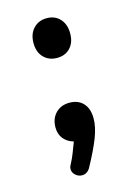

<svg xmlns="http://www.w3.org/2000/svg" viewBox="-86 -450 433 612"><g transform="rotate(-15 130.0 -144.5)"><path d="M129 -401Q102 -401 85 -383Q68 -365 68 -335Q68 -305 85 -287.5Q102 -270 129 -270Q156 -270 172.5 -287.5Q189 -305 189 -335Q189 -365 172.5 -383Q156 -401 129 -401ZM111 1Q104 19 98 35Q92 51 85 64Q81 71 79.5 75Q78 79 78 84Q78 95 87.5 103.5Q97 112 109 112Q126 112 136 95Q164 44 177.5 9Q191 -26 191 -54Q191 -86 174.5 -104Q158 -122 129 -122Q101 -122 83.5 -104Q66 -86 66 -57Q66 -35 78 -20Q90 -5 111 1Z"/></g></svg>

Font: Beiruti SemiBold
Style: Regular
Weight: 600
Designer: Arlette Boutros
Foundry: Boutros
Version: Version 1.41